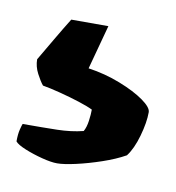

<svg xmlns="http://www.w3.org/2000/svg" viewBox="-42 -76 290 316"><g transform="rotate(10 103.0 81.5)"><path d="M72 200Q62 200 46.5 196Q31 192 17.5 186.5Q4 181 0 176Q0 164 2 156Q4 148 5 146Q39 146 62.5 145.5Q86 145 106 140Q110 133 111.5 122Q113 111 113 103Q105 99 89.5 94Q74 89 56.5 84.5Q39 80 27 78Q22 72 16 60.5Q10 49 10 37Q20 20 32 -0.5Q44 -21 54 -37H116L96 37Q124 41 149.5 51Q175 61 190.5 72Q206 83 206 91Q206 108 199.5 131Q193 154 183 167Q167 176 145 183.5Q123 191 103 195.5Q83 200 72 200Z"/></g></svg>

Font: Texturina Medium 12pt ExtraBold
Style: Regular
Weight: 800
Version: Version 1.002